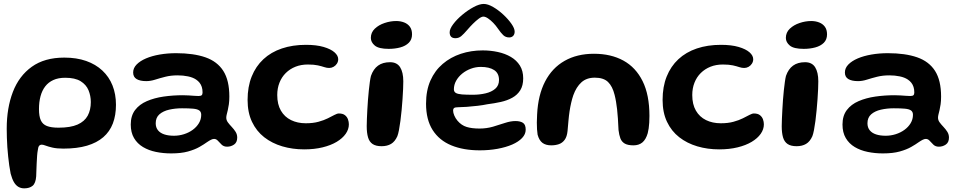

<svg xmlns="http://www.w3.org/2000/svg" viewBox="-20 -746 5000 1000"><path d="M106 235Q89 235 75.5 227Q62 219 52.2 202Q42.5 185 35.5 158.5Q31.5 138.5 28.2 115.8Q25 93 22.5 69Q20 45 18.2 20.2Q16.5 -4.5 15.8 -28.8Q15 -53 15 -76Q15 -183.5 47 -267Q79 -350.5 145.5 -398.2Q212 -446 315 -446Q379 -446 428.8 -428.5Q478.5 -411 513.2 -378.5Q548 -346 566 -300.8Q584 -255.5 584 -200Q584 -145.5 567.8 -103Q551.5 -60.5 518 -31.5Q484.5 -2.5 433 12.8Q381.5 28 310 28Q276 28 253.5 22.8Q231 17.5 218 12.5Q205 7.5 198 7.5Q188.5 7.5 183.5 13.8Q178.5 20 176.5 38.5Q174.5 48.5 173.2 66.5Q172 84.5 171 105Q170 125.5 169.5 143.5Q169 161.5 168.5 172Q166 208 150 221.5Q134 235 106 235ZM285 -81Q347 -81 383.8 -97.2Q420.5 -113.5 436.8 -143.5Q453 -173.5 453 -214.5Q453 -247 441 -276Q429 -305 400 -323Q371 -341 319.5 -341Q283.5 -341 257.8 -329.2Q232 -317.5 215.5 -296Q199 -274.5 191 -244.5Q183 -214.5 183 -178Q183 -140.5 192.5 -119.5Q202 -98.5 224.2 -89.8Q246.5 -81 285 -81Z M871.5 53Q830 53 792.2 45.2Q754.5 37.5 724.8 19.8Q695 2 678 -27Q661 -56 661 -97.5Q661 -143 683.5 -172.8Q706 -202.5 744.8 -219.2Q783.5 -236 832 -243Q880.5 -250 932.5 -250Q947.5 -250 963 -249Q978.5 -248 991.8 -247Q1005 -246 1014 -246Q1026 -246 1030.5 -250.2Q1035 -254.5 1035 -264.5Q1035 -280.5 1031 -293Q1027 -305.5 1019.5 -315Q1012 -324.5 1001.5 -331.5Q984.5 -343 959.2 -348.2Q934 -353.5 905 -353.5Q870 -353.5 841.2 -346.2Q812.5 -339 788.2 -331.2Q764 -323.5 742 -323.5Q709.5 -323.5 691.5 -334.2Q673.5 -345 673.5 -368.5Q673.5 -391.5 691.5 -410Q709.5 -428.5 740.5 -441.8Q771.5 -455 812 -462Q852.5 -469 897.5 -469Q988 -469 1049.8 -447.5Q1111.5 -426 1143 -376.8Q1174.5 -327.5 1174.5 -243Q1174.5 -220 1172 -202.8Q1169.5 -185.5 1166.5 -172.8Q1163.5 -160 1161 -150.5Q1158.5 -141 1158.5 -133Q1158.5 -120 1167 -108.5Q1175.5 -97 1187 -85Q1198.5 -73 1207 -59.5Q1215.5 -46 1215.5 -29.5Q1215.5 -4.5 1199.2 6.8Q1183 18 1163 18Q1145.5 18 1134.8 7.8Q1124 -2.5 1115.2 -12.5Q1106.5 -22.5 1095 -22.5Q1088 -22.5 1079.2 -18.2Q1070.5 -14 1058 -5.5Q1043 5.5 1019 19.2Q995 33 959.2 43Q923.5 53 871.5 53ZM886 -39Q912.5 -39 938 -47Q963.5 -55 983.8 -69.8Q1004 -84.5 1016 -104.5Q1028 -124.5 1028 -148Q1028 -163.5 1017.8 -170.8Q1007.5 -178 985.5 -180Q963.5 -182 928 -182Q892.5 -182 861 -174.8Q829.5 -167.5 810.2 -150.5Q791 -133.5 791 -104Q791 -82 802.8 -67.5Q814.5 -53 835.8 -46Q857 -39 886 -39Z M1564 32Q1503.5 32 1450.2 16.2Q1397 0.5 1356.2 -31.2Q1315.5 -63 1292.5 -111.5Q1269.5 -160 1269.5 -225.5Q1269.5 -294 1290.8 -347.2Q1312 -400.5 1351.8 -437.5Q1391.5 -474.5 1447.8 -493.5Q1504 -512.5 1573.5 -512.5Q1628 -512.5 1665.5 -501.5Q1703 -490.5 1722.2 -473.5Q1741.5 -456.5 1741.5 -437.5Q1741.5 -425 1734.8 -414.5Q1728 -404 1717.2 -398Q1706.5 -392 1694.5 -392Q1682 -392 1668.8 -396.5Q1655.5 -401 1635.5 -405.5Q1615.5 -410 1583.5 -410Q1548 -410 1519 -398.5Q1490 -387 1468.5 -365.8Q1447 -344.5 1435.5 -315.2Q1424 -286 1424 -251Q1424 -202.5 1443 -169.8Q1462 -137 1495.8 -120.5Q1529.5 -104 1572.5 -104Q1610.5 -104 1638.8 -111.8Q1667 -119.5 1687.5 -129.8Q1708 -140 1722 -147.5Q1736 -155 1745 -155Q1765.5 -155 1776.8 -146Q1788 -137 1792.5 -124Q1797 -111 1797 -98.5Q1797 -72.5 1780.5 -49Q1764 -25.5 1733.5 -7.2Q1703 11 1660 21.5Q1617 32 1564 32Z M1967.5 15.5Q1937.5 15.5 1920.5 4Q1903.5 -7.5 1896.8 -30.8Q1890 -54 1890 -89Q1890 -105.5 1891 -127.8Q1892 -150 1893.2 -175Q1894.5 -200 1896.5 -225.8Q1898.5 -251.5 1901 -275.5Q1903.5 -299.5 1906.2 -319Q1909 -338.5 1912 -350.5Q1924.5 -386.5 1949 -404.2Q1973.5 -422 2011.5 -422Q2047.5 -422 2064 -395.8Q2080.5 -369.5 2080.5 -322.5Q2080.5 -306.5 2079.5 -282.2Q2078.5 -258 2076.5 -229.8Q2074.5 -201.5 2071.8 -172.2Q2069 -143 2065.5 -116.2Q2062 -89.5 2058 -68.8Q2054 -48 2049.5 -36.5Q2037 -8.5 2016.8 3.5Q1996.5 15.5 1967.5 15.5ZM2004.5 -491.5Q1952.5 -491.5 1932 -508.8Q1911.5 -526 1911.5 -548.5Q1911.5 -577 1932 -596.5Q1952.5 -616 1983 -626.2Q2013.5 -636.5 2043.5 -636.5Q2066 -636.5 2084.8 -629.2Q2103.5 -622 2114.8 -606.8Q2126 -591.5 2126 -567Q2126 -540 2109.2 -523.2Q2092.5 -506.5 2064.8 -499Q2037 -491.5 2004.5 -491.5Z M2479 37Q2393.5 37 2330.5 11Q2267.5 -15 2233.2 -69Q2199 -123 2199 -206Q2199 -275 2222 -326.8Q2245 -378.5 2285.8 -413.2Q2326.5 -448 2380 -465.8Q2433.5 -483.5 2494 -483.5Q2535 -483.5 2573 -475.2Q2611 -467 2640.8 -449.5Q2670.5 -432 2687.8 -404.5Q2705 -377 2705 -338Q2705 -300.5 2689.8 -276Q2674.5 -251.5 2648.2 -237Q2622 -222.5 2588.2 -215Q2554.5 -207.5 2518 -203Q2497.5 -198.5 2468.2 -195Q2439 -191.5 2411 -189.5Q2383 -187.5 2366.5 -187.5Q2351.5 -187.5 2345.8 -183.8Q2340 -180 2340 -169.5Q2340 -159 2346 -144.5Q2352 -130 2363 -117Q2383.5 -93 2410.5 -84.8Q2437.5 -76.5 2477.5 -76.5Q2514.5 -76.5 2547.8 -86.2Q2581 -96 2610.2 -105.8Q2639.5 -115.5 2665 -115.5Q2689.5 -115.5 2703.8 -106.2Q2718 -97 2718 -70.5Q2718 -47 2699.2 -27.2Q2680.5 -7.5 2647.8 6.8Q2615 21 2571.5 29Q2528 37 2479 37ZM2443 -252.5Q2478 -252.5 2509 -259.8Q2540 -267 2559.5 -283.8Q2579 -300.5 2579 -329.5Q2579 -364.5 2553.8 -381Q2528.5 -397.5 2484 -397.5Q2457.5 -397.5 2432.5 -388.2Q2407.5 -379 2387.5 -362.8Q2367.5 -346.5 2355.8 -325.5Q2344 -304.5 2344 -281Q2344 -268 2354 -262Q2364 -256 2385.8 -254.2Q2407.5 -252.5 2443 -252.5ZM2352 -547Q2322 -547 2322 -578Q2322 -595.5 2340.5 -620.2Q2359 -645 2387.8 -669Q2416.5 -693 2446.8 -709.2Q2477 -725.5 2499.5 -725.5Q2521 -725.5 2548.5 -709.5Q2576 -693.5 2601.5 -669.8Q2627 -646 2643.8 -622Q2660.5 -598 2660.5 -581.5Q2660.5 -567.5 2652.8 -559.2Q2645 -551 2632 -551Q2613.5 -551 2601 -563Q2588.5 -575 2573 -597.5Q2563 -612.5 2549.2 -626.8Q2535.5 -641 2521.8 -650.2Q2508 -659.5 2497.5 -659.5Q2488 -659.5 2473.2 -648.5Q2458.5 -637.5 2442.8 -621.8Q2427 -606 2413.5 -590Q2395.5 -569 2382.5 -558Q2369.5 -547 2352 -547Z M2851 11Q2822.5 11 2805.2 -2Q2788 -15 2780 -44.5Q2778 -57 2777 -72.5Q2776 -88 2776 -107.8Q2776 -127.5 2777.5 -150.5Q2782.5 -251 2819 -321.5Q2855.5 -392 2920.5 -429Q2985.5 -466 3073.5 -466Q3162 -466 3226.8 -430.5Q3291.5 -395 3327 -323.2Q3362.5 -251.5 3362.5 -142.5Q3362.5 -123.5 3361.5 -107.2Q3360.5 -91 3358.5 -77.2Q3356.5 -63.5 3353.5 -52Q3344 -19.5 3325.8 -4.2Q3307.5 11 3279.5 11Q3250 11 3234 1.8Q3218 -7.5 3211.2 -25.2Q3204.5 -43 3201.5 -68.5Q3200 -102.5 3198.2 -129.2Q3196.5 -156 3194 -177Q3191.5 -198 3188.5 -216.2Q3185.5 -234.5 3181 -252Q3170 -296.5 3146.8 -319Q3123.5 -341.5 3078 -341.5Q3035 -341.5 3008.2 -317.2Q2981.5 -293 2966 -250Q2959.5 -231 2954.8 -210.2Q2950 -189.5 2946.5 -166.5Q2943 -143.5 2940.8 -118Q2938.5 -92.5 2936 -64Q2933 -34 2921 -17.8Q2909 -1.5 2891 4.8Q2873 11 2851 11Z M3725.5 32Q3665 32 3611.8 16.2Q3558.5 0.5 3517.8 -31.2Q3477 -63 3454 -111.5Q3431 -160 3431 -225.5Q3431 -294 3452.2 -347.2Q3473.5 -400.5 3513.2 -437.5Q3553 -474.5 3609.2 -493.5Q3665.5 -512.5 3735 -512.5Q3789.5 -512.5 3827 -501.5Q3864.5 -490.5 3883.8 -473.5Q3903 -456.5 3903 -437.5Q3903 -425 3896.2 -414.5Q3889.5 -404 3878.8 -398Q3868 -392 3856 -392Q3843.5 -392 3830.2 -396.5Q3817 -401 3797 -405.5Q3777 -410 3745 -410Q3709.5 -410 3680.5 -398.5Q3651.5 -387 3630 -365.8Q3608.5 -344.5 3597 -315.2Q3585.5 -286 3585.5 -251Q3585.5 -202.5 3604.5 -169.8Q3623.5 -137 3657.2 -120.5Q3691 -104 3734 -104Q3772 -104 3800.2 -111.8Q3828.5 -119.5 3849 -129.8Q3869.5 -140 3883.5 -147.5Q3897.5 -155 3906.5 -155Q3927 -155 3938.2 -146Q3949.5 -137 3954 -124Q3958.5 -111 3958.5 -98.5Q3958.5 -72.5 3942 -49Q3925.5 -25.5 3895 -7.2Q3864.5 11 3821.5 21.5Q3778.5 32 3725.5 32Z M4129 15.5Q4099 15.5 4082 4Q4065 -7.5 4058.2 -30.8Q4051.5 -54 4051.5 -89Q4051.5 -105.5 4052.5 -127.8Q4053.5 -150 4054.8 -175Q4056 -200 4058 -225.8Q4060 -251.5 4062.5 -275.5Q4065 -299.5 4067.8 -319Q4070.5 -338.5 4073.5 -350.5Q4086 -386.5 4110.5 -404.2Q4135 -422 4173 -422Q4209 -422 4225.5 -395.8Q4242 -369.5 4242 -322.5Q4242 -306.5 4241 -282.2Q4240 -258 4238 -229.8Q4236 -201.5 4233.2 -172.2Q4230.5 -143 4227 -116.2Q4223.5 -89.5 4219.5 -68.8Q4215.5 -48 4211 -36.5Q4198.5 -8.5 4178.2 3.5Q4158 15.5 4129 15.5ZM4166 -491.5Q4114 -491.5 4093.5 -508.8Q4073 -526 4073 -548.5Q4073 -577 4093.5 -596.5Q4114 -616 4144.5 -626.2Q4175 -636.5 4205 -636.5Q4227.5 -636.5 4246.2 -629.2Q4265 -622 4276.2 -606.8Q4287.5 -591.5 4287.5 -567Q4287.5 -540 4270.8 -523.2Q4254 -506.5 4226.2 -499Q4198.5 -491.5 4166 -491.5Z M4578.5 53Q4537 53 4499.2 45.2Q4461.5 37.5 4431.8 19.8Q4402 2 4385 -27Q4368 -56 4368 -97.5Q4368 -143 4390.5 -172.8Q4413 -202.5 4451.8 -219.2Q4490.5 -236 4539 -243Q4587.5 -250 4639.5 -250Q4654.5 -250 4670 -249Q4685.5 -248 4698.8 -247Q4712 -246 4721 -246Q4733 -246 4737.5 -250.2Q4742 -254.5 4742 -264.5Q4742 -280.5 4738 -293Q4734 -305.5 4726.5 -315Q4719 -324.5 4708.5 -331.5Q4691.5 -343 4666.2 -348.2Q4641 -353.5 4612 -353.5Q4577 -353.5 4548.2 -346.2Q4519.5 -339 4495.2 -331.2Q4471 -323.5 4449 -323.5Q4416.5 -323.5 4398.5 -334.2Q4380.5 -345 4380.5 -368.5Q4380.5 -391.5 4398.5 -410Q4416.5 -428.5 4447.5 -441.8Q4478.5 -455 4519 -462Q4559.5 -469 4604.5 -469Q4695 -469 4756.8 -447.5Q4818.5 -426 4850 -376.8Q4881.5 -327.5 4881.5 -243Q4881.5 -220 4879 -202.8Q4876.5 -185.5 4873.5 -172.8Q4870.5 -160 4868 -150.5Q4865.5 -141 4865.5 -133Q4865.5 -120 4874 -108.5Q4882.5 -97 4894 -85Q4905.5 -73 4914 -59.5Q4922.5 -46 4922.5 -29.5Q4922.5 -4.5 4906.2 6.8Q4890 18 4870 18Q4852.5 18 4841.8 7.8Q4831 -2.5 4822.2 -12.5Q4813.5 -22.5 4802 -22.5Q4795 -22.5 4786.2 -18.2Q4777.5 -14 4765 -5.5Q4750 5.5 4726 19.2Q4702 33 4666.2 43Q4630.5 53 4578.5 53ZM4593 -39Q4619.5 -39 4645 -47Q4670.5 -55 4690.8 -69.8Q4711 -84.5 4723 -104.5Q4735 -124.5 4735 -148Q4735 -163.5 4724.8 -170.8Q4714.5 -178 4692.5 -180Q4670.5 -182 4635 -182Q4599.5 -182 4568 -174.8Q4536.5 -167.5 4517.2 -150.5Q4498 -133.5 4498 -104Q4498 -82 4509.8 -67.5Q4521.5 -53 4542.8 -46Q4564 -39 4593 -39Z"/></svg>

Font: Gluten Medium
Style: Regular
Weight: 500
Designer: Tyler Finck
Foundry: Etcetera Type Company
Version: Version 1.300